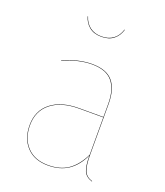

<svg xmlns="http://www.w3.org/2000/svg" viewBox="-137 -830 798 931"><g transform="rotate(20 261.5 -364.0)"><path d="M448 7 447 9Q415 -1 404 -26Q393 -51 393 -105Q366 -48 324 -19.5Q282 9 220 9Q149 9 109.5 -33.5Q70 -76 70 -145Q70 -220 123 -262Q176 -304 269 -304H393V-372Q393 -446 360.5 -485.5Q328 -525 254 -525Q188 -525 107 -491L106 -493Q187 -527 254 -527Q329 -527 362 -487.5Q395 -448 395 -372V-110Q395 -53 406 -27.5Q417 -2 448 7ZM393 -109V-302H269Q177 -302 124.5 -260.5Q72 -219 72 -145Q72 -77 111 -35Q150 7 220 7Q283 7 324 -22Q365 -51 393 -109ZM154 -737H156Q166 -704 190 -686Q214 -668 250 -668Q286 -668 310 -686Q334 -704 344 -737H346Q337 -705 313 -685.5Q289 -666 250 -666Q211 -666 187 -685.5Q163 -705 154 -737Z"/></g></svg>

Font: FiraGO Two
Style: Regular
Weight: 100
Designer: bBox Type
Foundry: bBox Type GmbH
Version: Version 1.001